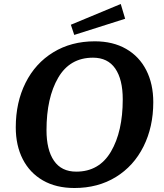

<svg xmlns="http://www.w3.org/2000/svg" viewBox="-20 -927 823 962"><path d="M59 -289Q59 -414 108 -512Q157 -610 247 -665Q337 -720 455 -720Q546 -720 612 -682Q678 -644 713 -575Q748 -506 748 -415Q748 -291 699 -193Q650 -95 560.5 -40Q471 15 353 15Q261 15 195 -23Q129 -61 94 -129.5Q59 -198 59 -289ZM595 -429Q595 -529 557.5 -583.5Q520 -638 446 -638Q330 -638 271.5 -537.5Q213 -437 213 -275Q213 -176 250.5 -121.5Q288 -67 362 -67Q477 -67 536 -167.5Q595 -268 595 -429ZM335 -803 585 -907 607 -833 352 -752Z"/></svg>

Font: Andada Pro ExtraBold
Style: Italic
Weight: 800
Italic angle: -6.99998°
Designer: Carolina Giovagnoli
Foundry: Huerta Tipografica
Version: Version 3.005; ttfautohint (v1.8.4)